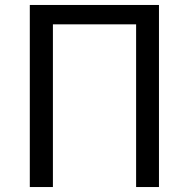

<svg xmlns="http://www.w3.org/2000/svg" viewBox="-20 -753 760 773"><path d="M100 -733H620V0H528V-655H193V0H100Z"/></svg>

Font: SpoqaHanSans-Regular
Style: Regular
Weight: 400
Designer: [Spoqa Han Sans] Dong-huui Kim \uAE40 \uB3D9 \uD718  Younghwa Kang \uAC15 \uC601 \uD654  [Noto Sans] Ryoko NISHIZUKA \u8
Foundry: Spoqa (http://www.spoqa-han-sans.com)
Version: Version 2.000